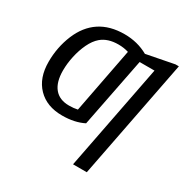

<svg xmlns="http://www.w3.org/2000/svg" viewBox="-169 -682 1005 1033"><g transform="rotate(30 333.5 -165.5)"><path d="M239.7 9.8Q144 9.8 88.4 -47.4Q32.7 -104.5 32.7 -204.6Q32.7 -294.9 65.9 -375.5Q99.1 -455.6 160.9 -496.6Q222.7 -537.6 313.5 -537.6Q354 -537.6 390.6 -528.3Q427.2 -519 460 -500.5L630.9 -533.7H651.9L507.8 207.5H422.4L549.8 -448.2H457.5L373 -18.6Q316.9 9.8 239.7 9.8ZM375.5 -463.9Q346.2 -473.1 312.5 -473.1Q246.6 -473.1 207 -439.5Q180.7 -417 161.9 -377.7Q143.1 -338.4 133.1 -292.2Q123 -246.1 123 -203.1Q123 -130.9 154.3 -93Q185.5 -55.2 245.1 -55.2Q273.9 -55.2 297.9 -60.5Z"/></g></svg>

Font: Arimo
Style: Italic
Weight: 400
Italic angle: -12°
Designer: Steve Matteson
Foundry: Monotype Imaging Inc.
Version: Version 1.33